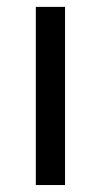

<svg xmlns="http://www.w3.org/2000/svg" viewBox="-20 -532 290 552"><path d="M83 0V-512.2H167V0Z"/></svg>

Font: ClearSansRegular
Style: Regular
Weight: 400
Foundry: Intel Corporation
Version: Version 1.00